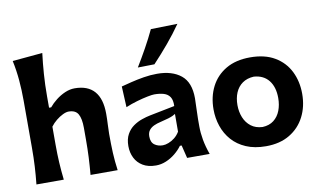

<svg xmlns="http://www.w3.org/2000/svg" viewBox="-85 -1040 2056 1235"><g transform="rotate(-10 943.5 -423.0)"><path d="M62.6 0H241.2Q234.5 -59.3 231.3 -114Q228.2 -168.8 228.2 -231.3V-348.3Q243.8 -369.6 265.3 -387Q286.8 -404.5 308.9 -415.2Q331 -426 347.3 -426Q392.3 -426 409.3 -396Q426.4 -366.1 426.4 -305.5V-231.3Q426.4 -168.8 423.8 -114Q421.1 -59.3 416 0H593Q584.8 -59.3 582.1 -115.1Q579.5 -170.9 579.5 -239.5Q579.5 -267.4 581.5 -300.9Q583.4 -334.3 583.4 -370.2Q583.4 -467.7 540.1 -517.1Q496.7 -566.5 411.5 -566.5Q380.2 -566.5 348.6 -552.9Q316.9 -539.3 289.3 -517.7Q261.6 -496 242 -472.1H228.2V-546.2Q228.2 -621.8 233.2 -691.3Q238.2 -760.8 246.4 -826.4L50.2 -808.6Q64 -743.6 69.5 -678.8Q75.1 -614.1 75.1 -546.2V-239.5Q75.1 -170.9 71.9 -115.1Q68.8 -59.3 62.6 0Z M907.5 -106.9Q875.7 -106.9 853.3 -123.3Q830.9 -139.7 830.9 -178Q830.9 -203 843.1 -218.6Q855.4 -234.2 875.2 -243.2Q895 -252.2 917.6 -257.2Q952 -265.3 971.3 -271.3Q990.6 -277.3 1001.1 -282.3Q1011.7 -287.4 1018.8 -292.1L1018.4 -176.4Q1005 -153.7 985.4 -138.1Q965.7 -122.6 945 -114.8Q924.4 -106.9 907.5 -106.9ZM842.3 13.3Q875.7 13.3 908.1 -0.2Q940.5 -13.7 968 -36.2Q995.5 -58.7 1014.5 -84.7H1025.9L1046.7 0H1194Q1175.5 -51.7 1167.3 -97.7Q1159.1 -143.8 1159.1 -184.7V-234Q1159.1 -265.7 1161.1 -304.1Q1163.1 -342.6 1163.1 -369Q1163.1 -473.4 1105.5 -519.9Q1047.8 -566.5 949.7 -566.5Q906.7 -566.5 862.2 -559.2Q817.6 -551.8 778.6 -542.1Q739.6 -532.4 712.7 -525.3L719.3 -389Q755.5 -404.4 794.2 -415.5Q833 -426.7 864 -432.8Q895.1 -439 909 -439Q945.3 -439 971.4 -431Q997.5 -423.1 1011.1 -402.3Q1024.7 -381.5 1023 -342.9L859.4 -310.4Q834.8 -305.6 805.2 -295.4Q775.5 -285.3 748.8 -266.6Q722.1 -247.9 704.9 -217Q687.6 -186.2 687.6 -139.8Q687.6 -97.4 705 -62.6Q722.4 -27.8 756.7 -7.3Q791 13.3 842.3 13.3ZM835.6 -627.6 944.1 -629.4Q996.6 -685.3 1045.1 -743Q1093.6 -800.6 1134.9 -860.2L960.9 -856.3Q933.8 -798.8 902.2 -742Q870.6 -685.2 835.6 -627.6Z M1559.5 -111.4Q1514.7 -113.4 1484.7 -136.5Q1454.7 -159.6 1439.5 -196.8Q1424.4 -233.9 1424.4 -277.7Q1424.4 -323.6 1439.6 -359.5Q1454.9 -395.4 1485.1 -416.7Q1515.3 -438 1559.5 -440.3Q1623.1 -435.7 1657 -392.5Q1690.8 -349.3 1690.8 -277.7Q1690.8 -233.1 1676.5 -195.9Q1662.2 -158.8 1633 -136.1Q1603.9 -113.4 1559.5 -111.4ZM1560.4 14.3Q1651.5 14.3 1715.5 -24.2Q1779.6 -62.6 1813.4 -128.6Q1847.3 -194.7 1847.3 -277.7Q1847.3 -358.9 1814.8 -424.4Q1782.3 -489.9 1717.7 -528.2Q1653.2 -566.5 1557.2 -566.5Q1463.9 -566.5 1399.4 -528.7Q1334.9 -490.8 1301.5 -425.6Q1268.1 -360.3 1268.1 -277.7Q1268.1 -219.9 1286 -167.4Q1303.8 -114.9 1339.8 -74Q1375.8 -33.2 1430.8 -9.5Q1485.8 14.3 1560.4 14.3Z"/></g></svg>

Font: Pinar-VF
Style: Regular
Weight: 300
Designer: Amin Abedi
Version: Version 3.0